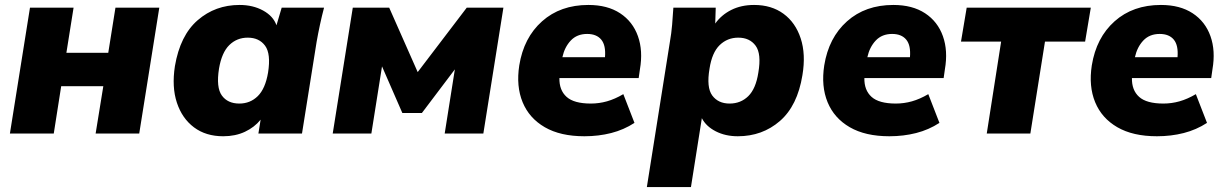

<svg xmlns="http://www.w3.org/2000/svg" viewBox="-20 -539 4952 775"><path d="M20 0 101 -508H277L248 -326H417L446 -508H623L542 0H366L397 -191H227L197 0Z M673 0ZM881 11Q811 11 763 -25Q715 -61 694 -124.5Q673 -188 686 -272Q707 -396 778 -457.5Q849 -519 947 -519Q1001 -519 1042 -496.5Q1083 -474 1096 -437L1117 -508H1288Q1279 -474 1271.5 -439Q1264 -404 1258 -370L1199 0H1023L1032 -56Q1007 -25 968.5 -7Q930 11 881 11ZM946 -121Q990 -121 1020.5 -151Q1051 -181 1062 -246Q1074 -322 1050 -354.5Q1026 -387 980 -387Q936 -387 905.5 -357Q875 -327 864 -262Q852 -186 875.5 -153.5Q899 -121 946 -121Z M1323 0 1404 -508H1551L1666 -248L1864 -508H2012L1931 0H1775L1816 -259L1683 -83H1604L1522 -271L1479 0Z M2063 0ZM2339 11Q2242 11 2179 -25.5Q2116 -62 2089.5 -126.5Q2063 -191 2076 -275Q2094 -387 2168 -453Q2242 -519 2355 -519Q2432 -519 2483 -485.5Q2534 -452 2555 -393Q2576 -334 2563 -259L2558 -224H2238Q2237 -175 2267 -148Q2297 -121 2365 -121Q2398 -121 2430 -130Q2462 -139 2496 -159L2541 -43Q2498 -15 2447 -2Q2396 11 2339 11ZM2350 -402Q2309 -402 2284 -375.5Q2259 -349 2250 -308H2422Q2426 -356 2407 -379Q2388 -402 2350 -402Z M2601 0ZM2591 216 2684 -370Q2690 -404 2693 -439Q2696 -474 2698 -508H2869L2867 -444Q2892 -479 2932 -499Q2972 -519 3024 -519Q3094 -519 3142.5 -483.5Q3191 -448 3212 -384Q3233 -320 3219 -236Q3199 -112 3128 -50.5Q3057 11 2958 11Q2908 11 2869 -9Q2830 -29 2813 -62L2769 216ZM2925 -121Q2970 -121 3000.5 -151Q3031 -181 3041 -246Q3054 -322 3030 -354.5Q3006 -387 2960 -387Q2916 -387 2885 -357Q2854 -327 2844 -262Q2831 -186 2855 -153.5Q2879 -121 2925 -121Z M3294 0ZM3570 11Q3473 11 3410 -25.5Q3347 -62 3320.5 -126.5Q3294 -191 3307 -275Q3325 -387 3399 -453Q3473 -519 3586 -519Q3663 -519 3714 -485.5Q3765 -452 3786 -393Q3807 -334 3794 -259L3789 -224H3469Q3468 -175 3498 -148Q3528 -121 3596 -121Q3629 -121 3661 -130Q3693 -139 3727 -159L3772 -43Q3729 -15 3678 -2Q3627 11 3570 11ZM3581 -402Q3540 -402 3515 -375.5Q3490 -349 3481 -308H3653Q3657 -356 3638 -379Q3619 -402 3581 -402Z M3963 0 4021 -371H3859L3882 -508H4383L4360 -371H4198L4139 0Z M4374 0ZM4650 11Q4553 11 4490 -25.5Q4427 -62 4400.5 -126.5Q4374 -191 4387 -275Q4405 -387 4479 -453Q4553 -519 4666 -519Q4743 -519 4794 -485.5Q4845 -452 4866 -393Q4887 -334 4874 -259L4869 -224H4549Q4548 -175 4578 -148Q4608 -121 4676 -121Q4709 -121 4741 -130Q4773 -139 4807 -159L4852 -43Q4809 -15 4758 -2Q4707 11 4650 11ZM4661 -402Q4620 -402 4595 -375.5Q4570 -349 4561 -308H4733Q4737 -356 4718 -379Q4699 -402 4661 -402Z"/></svg>

Font: Winston ExtraBold
Style: Italic
Weight: 800
Italic angle: -9°
Designer: Original fonts by Vernon Adams / Changes by Cristiano Sobral
Foundry: Original fonts by Vernon Adams / Changes by Cristiano Sobral
Version: Version 2.503;July 17, 2020;FontCreator 13.0.0.2655 64-bit